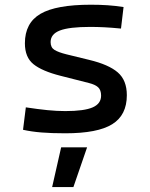

<svg xmlns="http://www.w3.org/2000/svg" viewBox="-20 -547 626 802"><path d="M252.9 9.8Q194.3 9.8 152.6 6.3Q110.8 2.9 76.2 -4.9L87.9 -98.6Q139.2 -90.8 178.5 -86.9Q217.8 -83 252.9 -83Q331.5 -83 366.9 -98.4Q402.3 -113.8 402.3 -147.5Q402.3 -170.9 389.9 -182.4Q377.4 -193.8 351.6 -200.2L232.4 -230.5Q155.8 -250 119.9 -278.8Q84 -307.6 84 -366.2Q84 -451.2 149.2 -489.3Q214.4 -527.3 359.4 -527.3Q397 -527.3 429.4 -525.1Q461.9 -522.9 496.1 -517.6L485.4 -427.7Q445.8 -431.6 415.5 -433.1Q385.3 -434.6 356.4 -434.6Q269.5 -434.6 230.5 -419.7Q191.4 -404.8 191.4 -371.1Q191.4 -348.6 207.5 -338.6Q223.6 -328.6 256.8 -320.3L352.5 -296.9Q434.1 -277.3 471.9 -244.6Q509.8 -211.9 509.8 -149.4Q509.8 -65.9 448.7 -28.1Q387.7 9.8 252.9 9.8ZM197.8 234.4 235.4 68.4H343.8L286.6 234.4Z"/></svg>

Font: Cascadia Mono
Style: Regular
Weight: 400
Monospace: yes
Designer: Aaron Bell
Foundry: Saja Typeworks
Version: Version 2102.003